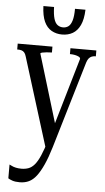

<svg xmlns="http://www.w3.org/2000/svg" viewBox="-63 -770 571 1041"><g transform="rotate(5 222.5 -249.5)"><path d="M244 -586Q212 -586 186.5 -600.5Q161 -615 146.5 -646.5Q132 -678 130 -731H188Q189 -691 196 -667.5Q203 -644 216 -634.5Q229 -625 246 -625Q263 -625 275.5 -634.5Q288 -644 295 -667.5Q302 -691 302 -731H359Q357 -678 342 -646.5Q327 -615 302 -600.5Q277 -586 244 -586ZM259 -67 239 -15 212 44 58 -451Q54 -465 47.5 -472Q41 -479 32.5 -481.5Q24 -484 13 -484H9V-516H198V-484H196Q183 -484 169 -482.5Q155 -481 145.5 -479Q136 -477 136 -473ZM247 27Q230 84 212 123.5Q194 163 175.5 187Q157 211 135 221.5Q113 232 85 232Q60 232 44.5 226.5Q29 221 22 216V141Q27 143 35.5 147.5Q44 152 57.5 155Q71 158 88 158Q109 158 126.5 151.5Q144 145 159 127.5Q174 110 188.5 77Q203 44 219 -9L234 -56L353 -463Q353 -470 344.5 -474.5Q336 -479 323.5 -481.5Q311 -484 298 -484H296V-516H437V-484H433Q423 -484 414.5 -480.5Q406 -477 399.5 -469.5Q393 -462 388 -447Z"/></g></svg>

Font: Roboto Serif 120pt ExtraCondensed
Style: Regular
Weight: 400
Width: 2
Designer: Greg Gazdowicz
Foundry: Commercial Type
Version: Version 1.008